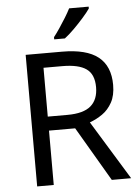

<svg xmlns="http://www.w3.org/2000/svg" viewBox="-62 -991 745 1038"><g transform="rotate(-5 311.0 -472.0)"><path d="M294 -714Q427 -714 490.5 -663.5Q554 -613 554 -511Q554 -454 533 -416Q512 -378 479.5 -355.5Q447 -333 411 -320L607 0H502L329 -295H187V0H97V-714ZM289 -636H187V-371H294Q381 -371 421 -405.5Q461 -440 461 -507Q461 -577 419 -606.5Q377 -636 289 -636ZM459 -934Q447 -916 422 -887.5Q397 -859 368.5 -830.5Q340 -802 316 -784H258V-796Q273 -815 290.5 -841Q308 -867 325 -894.5Q342 -922 353 -944H459Z"/></g></svg>

Font: Noto Sans Anatolian Hieroglyphs
Style: Regular
Weight: 400
Designer: Monotype Design Team
Foundry: Monotype Imaging Inc.
Version: Version 2.001; ttfautohint (v1.8.4.7-5d5b)